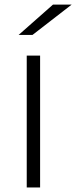

<svg xmlns="http://www.w3.org/2000/svg" viewBox="-20 -826 336 846"><path d="M295.6 -805.6 123.3 -672.2H62.2L213.3 -805.6ZM156.7 -581.1V0H97.8V-581.1Z"/></svg>

Font: Paperlogy 3 Light
Style: Regular
Weight: 300
Designer: redesigned by Lee Juim, glyphs from Gmarket Sans & Montserrat
Foundry: PT&
Version: Version 1.001